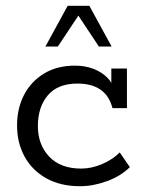

<svg xmlns="http://www.w3.org/2000/svg" viewBox="-20 -634 502 664"><path d="M257 10Q189 10 140 -17.5Q91 -45 65 -92.5Q39 -140 39 -200Q39 -259 63 -305.5Q87 -352 132 -379.5Q177 -407 240 -407Q274 -407 303 -396Q332 -385 351.5 -365Q371 -345 375 -316L365 -314V-397H419V-260H369Q347 -345 248 -345Q180 -345 145.5 -304.5Q111 -264 111 -198Q111 -134 150 -92.5Q189 -51 261 -51Q297 -51 334 -67Q371 -83 394 -107L429 -56Q398 -25 350 -7.5Q302 10 257 10ZM137 -473 214 -614H289L366 -473H322L251 -580L180 -473Z"/></svg>

Font: Rokkitt
Style: Regular
Weight: 400
Designer: Vernon Adams
Foundry: Vernon Adams
Version: Version 3.103